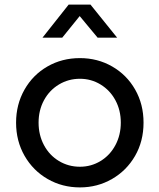

<svg xmlns="http://www.w3.org/2000/svg" viewBox="-20 -804 694 836"><path d="M50 -270Q50 -349 86.5 -413.5Q123 -478 186.5 -514.5Q250 -551 328 -551Q405 -551 468.5 -514.5Q532 -478 568.5 -414Q605 -350 605 -270Q605 -189 568 -125Q531 -61 467.5 -24.5Q404 12 328 12Q251 12 187.5 -24.5Q124 -61 87 -125.5Q50 -190 50 -270ZM328 -78Q377 -78 418 -103Q459 -128 482.5 -172Q506 -216 506 -270Q506 -324 482.5 -367.5Q459 -411 418 -436Q377 -461 328 -461Q278 -461 236.5 -436Q195 -411 171.5 -367.5Q148 -324 148 -270Q148 -216 171.5 -172Q195 -128 236.5 -103Q278 -78 328 -78ZM279 -784H374L490 -640H405L327 -734L251 -640H165Z"/></svg>

Font: Eudoxus Sans Medium
Style: Regular
Weight: 500
Designer: Stijn de Vries
Foundry: tokotype
Version: Version 2.005